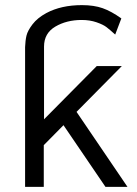

<svg xmlns="http://www.w3.org/2000/svg" viewBox="-20 -730 536 750"><path d="M78 0V-546Q79 -572 83.5 -591Q88 -610 107 -635Q126 -660 161 -679Q219 -710 300 -710Q347 -710 381 -698Q415 -686 454 -658L430 -595Q409 -614 396 -624Q383 -634 357 -643Q331 -652 299 -652Q240 -652 196 -626Q152 -600 152 -548V-264L358 -472H456L279 -293L478 0H392L228 -241L151 -163V0Z"/></svg>

Font: Coval
Style: Light
Weight: 300
Foundry: Context Ltd
Version: Version 001.000